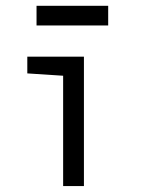

<svg xmlns="http://www.w3.org/2000/svg" viewBox="-20 -629 478 649"><path d="M193.4 -373 72.3 -380.9V-437.5H263.7V0H193.4ZM103.5 -609.4H345.7V-543H103.5Z"/></svg>

Font: Sudo Var
Style: Regular
Weight: 400
Monospace: yes
Designer: Jens Kutilek
Foundry: Jens Kutilek
Version: Version 0.065;FEAKit 1.0